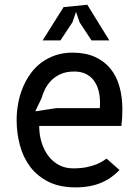

<svg xmlns="http://www.w3.org/2000/svg" viewBox="-20 -780 590 808"><path d="M483 -64.5Q467.5 -48.5 449 -35Q430.5 -21.5 408 -11.8Q385.5 -2 358.2 3.2Q331 8.5 297.5 8.5Q231 8.5 184 -15Q137 -38.5 107.2 -78Q77.5 -117.5 63.8 -168.5Q50 -219.5 50 -275Q50 -310.5 56.5 -345.2Q63 -380 76 -411.5Q89 -443 108.5 -470Q128 -497 154 -516.5Q180 -536 212.8 -547.2Q245.5 -558.5 285 -558.5Q339 -558.5 378.5 -541Q418 -523.5 444 -492Q470 -460.5 482.5 -416.5Q495 -372.5 495 -319Q495 -303.5 494 -285Q493 -266.5 491 -250H145Q145 -212.5 155.2 -180Q165.5 -147.5 184 -123.2Q202.5 -99 228.8 -85.2Q255 -71.5 287.5 -71.5Q319.5 -71.5 343.2 -76.2Q367 -81 384 -87.8Q401 -94.5 411.8 -101.5Q422.5 -108.5 428.5 -112.5ZM400 -325Q400.5 -330.5 400.8 -336Q401 -341.5 401 -347Q401 -375.5 394.5 -399.5Q388 -423.5 374.8 -441.2Q361.5 -459 341 -469Q320.5 -479 292.5 -479Q259 -479 235.2 -468.2Q211.5 -457.5 195.2 -440.8Q179 -424 169.2 -404Q159.5 -384 154.5 -366L128.5 -311.5L217.5 -325ZM440 -610H365L315 -686L300 -730L285 -686.5L234.5 -610H159.5L247.5 -750L347.5 -760Z"/></svg>

Font: B612
Style: Regular
Weight: 400
Designer: Nicolas Chauveau, Thomas Paillot, Jonathan Favre-Lamarine, Jean-Luc Vinot
Foundry: AIRBUS
Version: Version 1.008